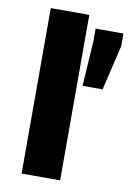

<svg xmlns="http://www.w3.org/2000/svg" viewBox="-85 -796 578 849"><g transform="rotate(10 204.5 -371.5)"><path d="M73 0V-743H246V0ZM271 -429 284 -631V-688H409V-631L361 -429Z"/></g></svg>

Font: Saira Expanded
Style: Bold
Weight: 700
Width: 7
Designer: Hector Gatti with collaboration of the Omnibus-Type team
Foundry: Omnibus-Type
Version: Version 1.100; ttfautohint (v1.8.3)